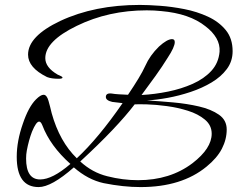

<svg xmlns="http://www.w3.org/2000/svg" viewBox="-20 -702 965 780"><path d="M137 58Q48 58 48 -65Q48 -129 73 -200Q96 -268 126 -298Q145 -317 157 -317Q170 -317 177 -292.5Q184 -268 190 -242Q222 -127 292 -59Q380 -141 478 -283L436 -288Q410 -294 410 -308Q410 -325 434 -322Q445 -320 461.5 -319Q478 -318 500 -317Q525 -354 542.5 -383Q560 -412 570 -434Q589 -477 626 -513Q659 -543 679 -543Q690 -543 690 -531Q690 -511 661 -467Q638 -430 611 -392.5Q584 -355 555 -316Q609 -319 663 -330Q717 -341 763 -361.5Q809 -382 838.5 -414Q868 -446 872 -492Q874 -521 859 -547Q844 -573 815 -595Q750 -647 635 -657Q607 -660 576 -660Q421 -660 292 -597Q164 -535 164 -466Q164 -428 214 -399Q234 -391 234 -387Q234 -382 218 -382Q189 -382 171 -389Q94 -427 94 -480Q94 -555 225 -617Q364 -682 548 -682Q582 -682 630 -678.5Q678 -675 729 -665Q780 -655 824.5 -634.5Q869 -614 897 -580Q925 -546 925 -494Q925 -453 901.5 -421.5Q878 -390 839.5 -367Q801 -344 754.5 -328.5Q708 -313 661.5 -304.5Q615 -296 577 -294Q627 -291 683 -286Q739 -281 788.5 -269.5Q838 -258 869.5 -236Q901 -214 901 -176Q901 -136 881.5 -98Q862 -60 819 -25Q718 58 551 58Q516 58 478.5 54Q441 50 401 42Q337 28 280 -22Q189 58 137 58ZM541 30Q671 30 762 -39Q840 -99 840 -159Q840 -193 812.5 -216Q785 -239 743.5 -252Q702 -265 657.5 -271Q613 -277 577 -278Q541 -279 527 -278Q492 -232 437 -174Q382 -116 306 -46Q355 -1 416 14Q479 30 541 30ZM143 27Q193 27 266 -36Q184 -109 152 -193Q146 -208 139 -208Q127 -208 110 -167Q97 -133 89 -91Q86 -75 86 -58Q86 27 143 27Z"/></svg>

Font: Ephesis
Style: Regular
Weight: 400
Designer: Robert E. Leuschke
Foundry: Robert E. Leuschke
Version: Version 1.010; ttfautohint (v1.8.3)